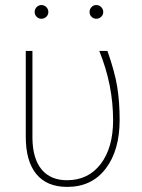

<svg xmlns="http://www.w3.org/2000/svg" viewBox="-20 -730 564 760"><path d="M108.4 -528.3V-183.1Q109.4 -101.6 144.8 -59.1Q180.2 -16.6 245.1 -16.6Q329.6 -16.6 378.7 -81.1Q427.7 -145.5 427.7 -253.9Q427.7 -394 373 -528.3H405.3Q434.1 -446.8 443.8 -387.2Q453.6 -327.6 453.6 -255.4Q453.6 -134.8 398.4 -62.5Q343.3 9.8 246.1 9.8Q165.5 9.8 123.8 -41Q82 -91.8 82 -189V-528.3ZM117.2 -682.6Q117.2 -693.8 125 -701.9Q132.8 -710 144 -710Q155.3 -710 163.3 -701.9Q171.4 -693.8 171.4 -682.6Q171.4 -671.4 163.3 -663.6Q155.3 -655.8 144 -655.8Q132.8 -655.8 125 -663.6Q117.2 -671.4 117.2 -682.6ZM334.5 -682.6Q334.5 -693.8 342.3 -701.9Q350.1 -710 361.3 -710Q372.6 -710 380.6 -701.9Q388.7 -693.8 388.7 -682.6Q388.7 -671.4 380.6 -663.6Q372.6 -655.8 361.3 -655.8Q350.1 -655.8 342.3 -663.6Q334.5 -671.4 334.5 -682.6Z"/></svg>

Font: Roboto Thin
Style: Regular
Weight: 250
Designer: Google
Version: Version 2.134; 2016